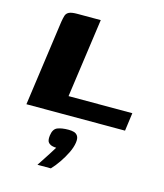

<svg xmlns="http://www.w3.org/2000/svg" viewBox="-108 -542 753 879"><g transform="rotate(15 268.5 -102.5)"><path d="M260.5 -460 208.1 -85.8H510.4L498.8 0H31.4L87.9 -405.6Q91 -424.3 94.7 -436.2Q98.5 -448.1 110.6 -454.1Q122.7 -460 149.8 -460ZM151.9 254.7Q165.5 234.1 175.4 218.9Q185.4 203.7 194.7 189.1Q204 174.5 214.7 157.1Q211.6 157.1 207.5 156.8Q203.4 156.4 200.4 155.7Q187.1 153.7 178 144.8Q168.9 136 172 110.8Q176 79.2 196 71Q215.9 62.9 248.9 62.9Q262.8 62.9 274.2 66.1Q285.6 69.3 292.3 79.8Q298.9 90.4 295.9 111.5Q292.5 134.5 279.7 160.7Q266.8 187 249.9 211.6Q233 236.3 215.5 254.7Z"/></g></svg>

Font: Genos Thin
Style: Italic
Weight: 100
Italic angle: -8°
Designer: Robert E. Leuschke
Foundry: Robert E. Leuschke
Version: Version 1.010